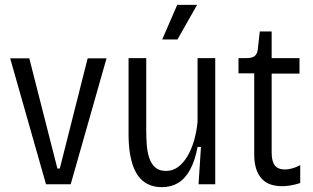

<svg xmlns="http://www.w3.org/2000/svg" viewBox="-20 -761 1292 793"><path d="M170 0 22 -520H101L217 -65H227L342 -520H420L272 0Z M649 12Q614 12 589.5 -1Q565 -14 550 -35.5Q535 -57 526.5 -85Q518 -113 514.5 -142.5Q511 -172 511 -201V-521H584V-223Q584 -194 586 -164.5Q588 -135 596 -110Q604 -85 620.5 -70Q637 -55 666 -55Q693 -55 715 -71Q737 -87 754 -115.5Q771 -144 781.5 -180.5Q792 -217 796 -258V-521H869V-210V0H800L810 -154H796Q785 -96 764.5 -59Q744 -22 715 -5Q686 12 649 12ZM713 -598H650L712 -741H794Z M1146 8Q1118 8 1096.5 0.5Q1075 -7 1060 -24Q1045 -41 1037.5 -65.5Q1030 -90 1030 -124V-458H965V-521H998Q1022 -521 1032.5 -530Q1043 -539 1045 -559L1053 -631H1102V-521H1217V-457H1102V-131Q1102 -95 1115 -78Q1128 -61 1157 -61Q1169 -61 1185 -65Q1201 -69 1220 -79V-5Q1198 2 1179.5 5Q1161 8 1146 8Z"/></svg>

Font: Bricolage Grotesque SemiCondensed Light
Style: Regular
Weight: 300
Width: 4
Designer: Mathieu Triay
Foundry: Atelier Triay
Version: Version 1.000;gftools[0.9.30]